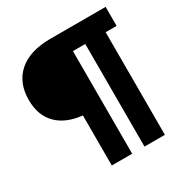

<svg xmlns="http://www.w3.org/2000/svg" viewBox="-161 -820 909 948"><g transform="rotate(-30 293.0 -346.5)"><path d="M206.1 0V-285.2Q113.3 -294.9 63 -345.9Q12.7 -397 12.7 -484.4Q12.7 -582 74.5 -637Q136.2 -691.9 251 -693.4H571.3V-585H508.8V0H392.6V-585H322.3V0Z"/></g></svg>

Font: Cascadia Mono PL SemiBold
Style: Regular
Weight: 600
Monospace: yes
Designer: Aaron Bell
Foundry: Saja Typeworks
Version: Version 2404.023; ttfautohint (v1.8.4)